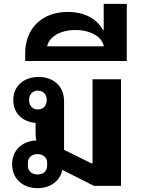

<svg xmlns="http://www.w3.org/2000/svg" viewBox="-20 -966 733 998"><path d="M175 12C242 12 292 -25 304 -83L468 0H609V-554H461V-117H455L313 -187V-440C313 -519 257 -566 181 -566C105 -566 49 -520 49 -446C49 -377 97 -333 165 -327V-271C165 -257 166 -246 169 -236C95 -233 43 -185 43 -112C43 -37 98 12 175 12ZM175 -59C143 -59 125 -79 125 -104V-120C125 -145 143 -165 175 -165C207 -165 225 -145 225 -120V-104C225 -79 207 -59 175 -59ZM177 -397C150 -397 131 -416 131 -446C131 -476 150 -495 177 -495C204 -495 223 -476 223 -446C223 -416 204 -397 177 -397Z M111 -649H639V-946H519V-809H516C485 -868 419 -904 332 -904C199 -904 111 -819 111 -689ZM372 -810C451 -810 510 -775 520 -725H225C235 -775 294 -810 372 -810Z"/></svg>

Font: IBM Plex Thai Looped
Style: Bold
Weight: 700
Designer: Mike Abbink, Paul van der Laan, Pieter van Rosmalen, Ben Mitchell, Mark Frömberg
Foundry: Bold Monday
Version: Version 1.0